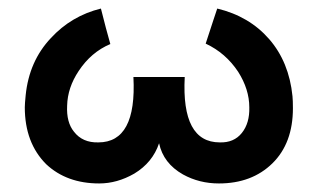

<svg xmlns="http://www.w3.org/2000/svg" viewBox="-20 -417 743 449"><path d="M664 -192Q665 -182 665 -164Q665 -82 617 -35Q569 12 492 12Q446 12 408 -9Q362 -35 352 -82Q337 -37 294 -11Q254 12 212 12Q136 12 88 -33Q38 -83 38 -166Q38 -174 40 -194Q48 -274 99 -328Q147 -380 216 -397Q228 -349 238 -314Q193 -295 164 -251Q138 -212 137 -170Q135 -131 153 -109Q173 -83 210 -84Q300 -84 292 -237H412Q404 -84 494 -84Q527 -83 545.5 -106Q564 -129 563 -166Q563 -208 537 -249Q508 -293 461 -315Q470 -342 479 -370L488 -397Q563 -379 609.5 -325.5Q656 -272 664 -192Z"/></svg>

Font: GFS Neohellenic Rg
Style: Bold
Weight: 700
Designer: Designed by Takis Katsoulidis and George D. Matthiopoulos.
Foundry: Designed by Takis Katsoulidis and George D. Matthiopoulos.
Version: Version 1.0